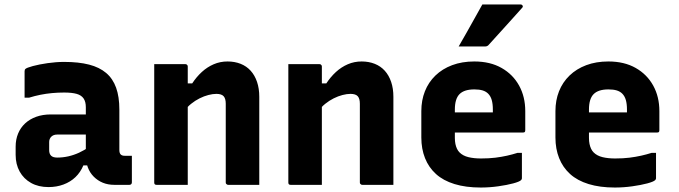

<svg xmlns="http://www.w3.org/2000/svg" viewBox="-20 -827 3040 859"><path d="M514 -337Q514 -314 514 -291.5Q514 -269 514 -246Q514 -223 514 -200Q514 -177 514 -155Q514 -149 515.5 -144Q517 -139 520 -136Q523 -133 527.5 -131.5Q532 -130 539 -130Q542 -130 544.5 -130Q547 -130 550 -130H570Q570 -100 570 -70.5Q570 -41 570 -11Q570 -6 567 -3Q564 0 559 0Q554 0 531.5 0Q509 0 492 0Q463 0 440 -9.5Q417 -19 399.5 -36.5Q382 -54 373 -78Q364 -102 364 -131Q364 -161 364 -191Q364 -221 364 -251Q364 -268 364 -283.5Q364 -299 364 -315Q364 -331 364 -347Q364 -372 354 -386.5Q344 -401 323 -407Q302 -413 267 -413Q239 -413 212.5 -410.5Q186 -408 161 -403Q136 -398 110 -390H90Q90 -419 90 -449.5Q90 -480 90 -508Q90 -512 91 -514.5Q92 -517 93 -518Q99 -524 127 -531.5Q155 -539 193 -544.5Q231 -550 267 -550Q332 -550 378.5 -538Q425 -526 455 -500.5Q485 -475 499.5 -434.5Q514 -394 514 -337ZM200 -155Q200 -139 208.5 -130.5Q217 -122 236 -122Q261 -122 285.5 -127.5Q310 -133 334 -144Q358 -155 382 -172V-87H353Q340 -56 317.5 -34.5Q295 -13 264 -1.5Q233 10 197 10Q152 10 119 -8.5Q86 -27 68 -59.5Q50 -92 50 -134V-171Q50 -203 61 -229.5Q72 -256 92.5 -275Q113 -294 142 -304.5Q171 -315 207 -315Q242 -315 275.5 -315Q309 -315 339 -315Q369 -315 395 -315Q404 -315 408.5 -297.5Q413 -280 414 -259Q415 -238 415 -225Q385 -225 355.5 -225Q326 -225 296 -225Q266 -225 236 -225Q227 -225 220.5 -222.5Q214 -220 209 -215Q205 -211 202.5 -205Q200 -199 200 -192Z M1140 0Q1103 0 1071 0Q1039 0 1001 0Q998 0 995.5 -1.5Q993 -3 991.5 -5Q990 -7 990 -11Q990 -70 990 -129Q990 -188 990 -246.5Q990 -305 990 -363Q990 -386 980.5 -396.5Q971 -407 948 -407Q932 -407 912.5 -402Q893 -397 873 -387Q853 -377 835 -362.5Q817 -348 803 -328V-454H840Q859 -483 883 -505Q907 -527 936 -539.5Q965 -552 998 -552Q1030 -552 1056.5 -541.5Q1083 -531 1101.5 -510.5Q1120 -490 1130 -460.5Q1140 -431 1140 -394Q1140 -346 1140 -297Q1140 -248 1140 -198.5Q1140 -149 1140 -99Q1140 -74 1140 -49.5Q1140 -25 1140 0ZM820 0Q795 0 773 0Q751 0 728.5 0Q706 0 681 0Q678 0 676 -0.5Q674 -1 672.5 -2.5Q671 -4 670.5 -6Q670 -8 670 -11Q670 -65 670 -119Q670 -173 670 -226.5Q670 -280 670 -334Q670 -388 670 -442Q670 -469 670 -494Q670 -519 670 -540Q698 -540 721 -540Q744 -540 765.5 -540Q787 -540 809 -540Q813 -540 815 -538.5Q817 -537 818.5 -535Q820 -533 820 -529Q820 -441 820 -353Q820 -265 820 -176.5Q820 -88 820 0Z M1740 0Q1703 0 1671 0Q1639 0 1601 0Q1598 0 1595.5 -1.5Q1593 -3 1591.5 -5Q1590 -7 1590 -11Q1590 -70 1590 -129Q1590 -188 1590 -246.5Q1590 -305 1590 -363Q1590 -386 1580.5 -396.5Q1571 -407 1548 -407Q1532 -407 1512.5 -402Q1493 -397 1473 -387Q1453 -377 1435 -362.5Q1417 -348 1403 -328V-454H1440Q1459 -483 1483 -505Q1507 -527 1536 -539.5Q1565 -552 1598 -552Q1630 -552 1656.5 -541.5Q1683 -531 1701.5 -510.5Q1720 -490 1730 -460.5Q1740 -431 1740 -394Q1740 -346 1740 -297Q1740 -248 1740 -198.5Q1740 -149 1740 -99Q1740 -74 1740 -49.5Q1740 -25 1740 0ZM1420 0Q1395 0 1373 0Q1351 0 1328.5 0Q1306 0 1281 0Q1278 0 1276 -0.5Q1274 -1 1272.5 -2.5Q1271 -4 1270.5 -6Q1270 -8 1270 -11Q1270 -65 1270 -119Q1270 -173 1270 -226.5Q1270 -280 1270 -334Q1270 -388 1270 -442Q1270 -469 1270 -494Q1270 -519 1270 -540Q1298 -540 1321 -540Q1344 -540 1365.5 -540Q1387 -540 1409 -540Q1413 -540 1415 -538.5Q1417 -537 1418.5 -535Q1420 -533 1420 -529Q1420 -441 1420 -353Q1420 -265 1420 -176.5Q1420 -88 1420 0Z M2102 -552Q2173 -552 2224 -523Q2275 -494 2302.5 -444Q2330 -394 2330 -330V-244Q2330 -241 2329 -238.5Q2328 -236 2325.5 -235Q2323 -234 2320 -234H2100Q2083 -234 2065 -234Q2047 -234 2030 -234H1985V-324H2185Q2185 -328 2185 -330.5Q2185 -333 2185 -337Q2185 -362 2180 -379.5Q2175 -397 2164 -408Q2154 -418 2139 -422.5Q2124 -427 2102 -427Q2057 -427 2036 -406Q2015 -385 2015 -337V-210Q2015 -195 2017.5 -183Q2020 -171 2024.5 -161.5Q2029 -152 2036 -145Q2051 -130 2075.5 -124Q2100 -118 2132 -118Q2168 -118 2196 -121.5Q2224 -125 2248.5 -130.5Q2273 -136 2295 -143H2315Q2315 -115 2315 -86.5Q2315 -58 2315 -29Q2315 -27 2314 -25Q2313 -23 2311 -21Q2304 -14 2276 -6.5Q2248 1 2209 6.5Q2170 12 2131 12Q2064 12 2013.5 -3.5Q1963 -19 1930.5 -48.5Q1898 -78 1881.5 -119.5Q1865 -161 1865 -212V-330Q1865 -378 1881 -418.5Q1897 -459 1928 -489Q1959 -519 2003 -535.5Q2047 -552 2102 -552ZM2138 -807Q2185 -807 2224 -807Q2263 -807 2309 -807Q2315 -807 2318 -802Q2321 -797 2316 -792Q2291 -764 2268 -738.5Q2245 -713 2221 -686.5Q2197 -660 2167 -627Q2165 -624 2160.5 -621.5Q2156 -619 2150 -619Q2118 -619 2089.5 -619Q2061 -619 2032 -619Q2050 -650 2067.5 -681Q2085 -712 2102.5 -743.5Q2120 -775 2138 -807Z M2702 -552Q2773 -552 2824 -523Q2875 -494 2902.5 -444Q2930 -394 2930 -330V-244Q2930 -241 2929 -238.5Q2928 -236 2925.5 -235Q2923 -234 2920 -234H2700Q2683 -234 2665 -234Q2647 -234 2630 -234H2585V-324H2785Q2785 -328 2785 -330.5Q2785 -333 2785 -337Q2785 -362 2780 -379.5Q2775 -397 2764 -408Q2754 -418 2739 -422.5Q2724 -427 2702 -427Q2657 -427 2636 -406Q2615 -385 2615 -337V-210Q2615 -195 2617.5 -183Q2620 -171 2624.5 -161.5Q2629 -152 2636 -145Q2651 -130 2675.5 -124Q2700 -118 2732 -118Q2768 -118 2796 -121.5Q2824 -125 2848.5 -130.5Q2873 -136 2895 -143H2915Q2915 -115 2915 -86.5Q2915 -58 2915 -29Q2915 -27 2914 -25Q2913 -23 2911 -21Q2904 -14 2876 -6.5Q2848 1 2809 6.5Q2770 12 2731 12Q2664 12 2613.5 -3.5Q2563 -19 2530.5 -48.5Q2498 -78 2481.5 -119.5Q2465 -161 2465 -212V-330Q2465 -378 2481 -418.5Q2497 -459 2528 -489Q2559 -519 2603 -535.5Q2647 -552 2702 -552Z"/></svg>

Font: Recursive ExtraBold
Style: Regular
Weight: 800
Version: Version 1.085